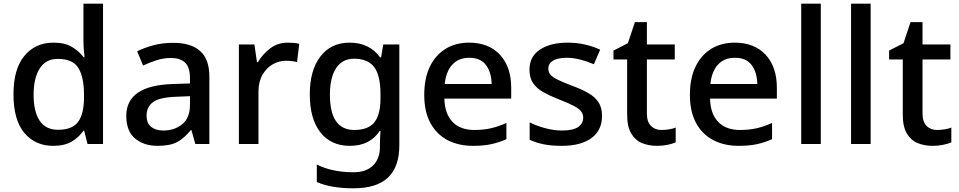

<svg xmlns="http://www.w3.org/2000/svg" viewBox="-20 -780 5197 1040"><path d="M268 10Q171 10 112 -60Q53 -130 53 -269Q53 -407 112.5 -478Q172 -549 270 -549Q331 -549 369.5 -526Q408 -503 433 -470H438Q436 -484 434 -511.5Q432 -539 432 -558V-760H538V0H454L436 -72H432Q408 -37 369 -13.5Q330 10 268 10ZM294 -77Q372 -77 403.5 -120.5Q435 -164 435 -252V-267Q435 -361 405 -411Q375 -461 293 -461Q228 -461 195 -409Q162 -357 162 -266Q162 -175 195 -126Q228 -77 294 -77Z M917 -548Q1015 -548 1064.5 -503.5Q1114 -459 1114 -365V0H1038L1017 -75H1013Q978 -31 939.5 -10.5Q901 10 833 10Q760 10 712 -29.5Q664 -69 664 -153Q664 -234 726.5 -277.5Q789 -321 918 -325L1009 -328V-356Q1009 -417 982 -441.5Q955 -466 906 -466Q866 -466 827.5 -453.5Q789 -441 755 -425L723 -502Q760 -521 810 -534.5Q860 -548 917 -548ZM936 -256Q844 -253 809 -227Q774 -201 774 -154Q774 -112 799 -92.5Q824 -73 864 -73Q926 -73 967.5 -107.5Q1009 -142 1009 -212V-259Z M1539 -549Q1573 -549 1601 -543L1589 -444Q1577 -447 1561 -449Q1545 -451 1529 -451Q1491 -451 1457 -431.5Q1423 -412 1401.5 -374.5Q1380 -337 1380 -283V0H1274V-539H1358L1372 -443H1377Q1402 -486 1443 -517.5Q1484 -549 1539 -549Z M1874 -549Q1981 -549 2039 -469H2044L2056 -539H2143V8Q2143 123 2082 181.5Q2021 240 1894 240Q1774 240 1696 206V111Q1737 132 1787 142.5Q1837 153 1896 153Q1963 153 2000.5 116.5Q2038 80 2038 15V-4Q2038 -16 2039 -38Q2040 -60 2041 -71H2037Q1984 10 1875 10Q1773 10 1715.5 -63Q1658 -136 1658 -269Q1658 -399 1715.5 -474Q1773 -549 1874 -549ZM1897 -462Q1835 -462 1801 -411.5Q1767 -361 1767 -267Q1767 -76 1899 -76Q1974 -76 2007.5 -117Q2041 -158 2041 -248V-269Q2041 -371 2007 -416.5Q1973 -462 1897 -462Z M2521 -549Q2627 -549 2688 -483.5Q2749 -418 2749 -305V-246H2387Q2389 -164 2431 -120Q2473 -76 2549 -76Q2600 -76 2640.5 -85.5Q2681 -95 2723 -114V-26Q2682 -8 2640.5 1Q2599 10 2542 10Q2464 10 2404.5 -21Q2345 -52 2311.5 -113.5Q2278 -175 2278 -266Q2278 -356 2308.5 -419Q2339 -482 2393.5 -515.5Q2448 -549 2521 -549ZM2522 -467Q2464 -467 2430 -430Q2396 -393 2389 -325H2643Q2642 -388 2612.5 -427.5Q2583 -467 2522 -467Z M3241 -152Q3241 -74 3183.5 -32Q3126 10 3023 10Q2966 10 2924.5 1.5Q2883 -7 2849 -23V-117Q2885 -99 2932 -86Q2979 -73 3023 -73Q3084 -73 3111.5 -92Q3139 -111 3139 -143Q3139 -162 3128 -176.5Q3117 -191 3089 -206Q3061 -221 3009 -241Q2958 -261 2922 -281.5Q2886 -302 2867 -330.5Q2848 -359 2848 -403Q2848 -474 2905 -511.5Q2962 -549 3054 -549Q3104 -549 3147.5 -539Q3191 -529 3231 -511L3197 -432Q3162 -447 3124 -457Q3086 -467 3050 -467Q3001 -467 2975.5 -451.5Q2950 -436 2950 -409Q2950 -389 2962 -375Q2974 -361 3003.5 -347Q3033 -333 3083 -314Q3134 -295 3169 -274.5Q3204 -254 3222.5 -225Q3241 -196 3241 -152Z M3562 -76Q3583 -76 3604.5 -79.5Q3626 -83 3640 -89V-9Q3623 -1 3595.5 4.5Q3568 10 3539 10Q3494 10 3457.5 -5Q3421 -20 3399 -57Q3377 -94 3377 -161V-458H3303V-506L3381 -546L3419 -660H3484V-539H3635V-458H3484V-165Q3484 -120 3506 -98Q3528 -76 3562 -76Z M3960 -549Q4066 -549 4127 -483.5Q4188 -418 4188 -305V-246H3826Q3828 -164 3870 -120Q3912 -76 3988 -76Q4039 -76 4079.5 -85.5Q4120 -95 4162 -114V-26Q4121 -8 4079.5 1Q4038 10 3981 10Q3903 10 3843.5 -21Q3784 -52 3750.5 -113.5Q3717 -175 3717 -266Q3717 -356 3747.5 -419Q3778 -482 3832.5 -515.5Q3887 -549 3960 -549ZM3961 -467Q3903 -467 3869 -430Q3835 -393 3828 -325H4082Q4081 -388 4051.5 -427.5Q4022 -467 3961 -467Z M4426 0H4320V-760H4426Z M4696 0H4590V-760H4696Z M5055 -76Q5076 -76 5097.5 -79.5Q5119 -83 5133 -89V-9Q5116 -1 5088.5 4.5Q5061 10 5032 10Q4987 10 4950.5 -5Q4914 -20 4892 -57Q4870 -94 4870 -161V-458H4796V-506L4874 -546L4912 -660H4977V-539H5128V-458H4977V-165Q4977 -120 4999 -98Q5021 -76 5055 -76Z"/></svg>

Font: Noto Sans Khmer UI Medium
Style: Regular
Weight: 500
Designer: Danh Hong and the Monotype Design Team
Foundry: Monotype Imaging Inc.
Version: Version 2.002; ttfautohint (v1.8.4.7-5d5b)